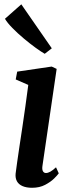

<svg xmlns="http://www.w3.org/2000/svg" viewBox="-20 -880 344 910"><path d="M132 10Q105.5 10 87.2 2.2Q69 -5.5 60.5 -20.5Q52 -35.5 54 -57Q56.5 -77.5 61.2 -110.5Q66 -143.5 72.2 -185.8Q78.5 -228 85.8 -276Q93 -324 100.2 -375.2Q107.5 -426.5 114 -477.5L54.5 -503.5L61.5 -540.5L225 -564.5L248.5 -553.5L181.5 -96Q178.5 -78 183.2 -69Q188 -60 197.5 -60Q207 -60 218 -66Q229 -72 245.5 -87L258.5 -58.5Q253 -50.5 236.8 -34.2Q220.5 -18 194 -4Q167.5 10 132 10ZM192 -625Q176 -634 149 -653.5Q122 -673 92.5 -697.8Q63 -722.5 38.8 -747.2Q14.5 -772 3.5 -791L81 -859.5L225.5 -651Z"/></svg>

Font: Merriweather 24pt SemiBold
Style: Italic
Weight: 600
Italic angle: -7.8°
Version: Version 2.101